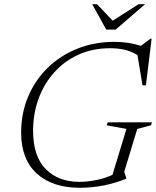

<svg xmlns="http://www.w3.org/2000/svg" viewBox="-20 -878 739 908"><path d="M355.5 -18Q392 -18 434.2 -26.2Q476.5 -34.5 512 -51.5L578 -268.5L484.5 -285.5L489.5 -299.5H699L694 -285.5L629 -268L567.5 -65.5L577.5 -34.5L577 -33Q527.5 -12.5 471.5 -1.2Q415.5 10 357 10Q227 10 153.5 -57.8Q80 -125.5 80 -250.5Q80 -343 113.2 -421.5Q146.5 -500 206.2 -558Q266 -616 346.2 -648Q426.5 -680 520 -680Q555 -680 585.2 -675.5Q615.5 -671 646.5 -661L691.5 -695H697L670 -474.5H654L630 -617.5Q601 -635.5 569.5 -642.8Q538 -650 501 -650Q418 -650 351 -619.5Q284 -589 236 -535.2Q188 -481.5 162.2 -410.8Q136.5 -340 136.5 -259Q136.5 -139 196.2 -78.5Q256 -18 355.5 -18ZM666 -858 527 -738H482.5L416 -858H439L513 -780L635 -858Z"/></svg>

Font: Newsreader 16pt Light
Style: Italic
Weight: 300
Italic angle: -17°
Designer: Hugues Gentile
Foundry: Production Type
Version: Version 1.003; ttfautohint (v1.8.3)